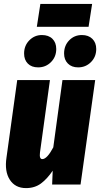

<svg xmlns="http://www.w3.org/2000/svg" viewBox="-20 -942 511 980"><path d="M432.1 -805.2H168L186 -921.9H450.2ZM174.8 -598.1Q141.1 -598.1 122.1 -617.4Q103 -636.7 103 -668.9Q103 -709 129.6 -736.1Q156.2 -763.2 193.8 -763.2Q228 -763.2 247.6 -743.9Q267.1 -724.6 267.1 -691.9Q267.1 -651.9 240.2 -625Q213.4 -598.1 174.8 -598.1ZM378.9 -598.1Q345.7 -598.1 326.4 -617.7Q307.1 -637.2 307.1 -668.9Q307.1 -709.5 333.3 -736.3Q359.4 -763.2 397.9 -763.2Q431.6 -763.2 451.4 -743.7Q471.2 -724.1 471.2 -691.9Q471.2 -651.9 444.3 -625Q417.5 -598.1 378.9 -598.1ZM112.8 18.1Q57.6 18.1 30 -24.7Q2.4 -67.4 13.2 -138.2L67.9 -533.2H234.9L184.1 -164.1Q179.7 -129.9 195.8 -129.9Q220.2 -129.9 252 -189.9L298.8 -533.2H465.8L391.1 0H246.1L249 -70.8Q220.7 -28.8 189 -5.4Q157.2 18.1 112.8 18.1Z"/></svg>

Font: Fira Sans Compressed ExtraBold
Style: Italic
Weight: 800
Width: 3
Italic angle: -8°
Designer: Carrois Corporate & Edenspiekermann AG
Foundry: Carrois Corporate GbR & Edenspiekermann AG
Version: Version 4.203;PS 004.203;hotconv 1.0.88;makeotf.lib2.5.64775